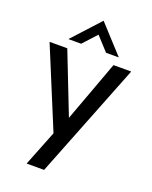

<svg xmlns="http://www.w3.org/2000/svg" viewBox="-166 -802 868 1095"><g transform="rotate(20 268.0 -254.0)"><path d="M240.5 204H134.5L219.5 -10.5L20 -493H127.5L272 -123.5L408 -493H515.5ZM421.5 -544.5H344L268.5 -627L193 -544.5H115.5L268.5 -711.5Z"/></g></svg>

Font: Acari Sans Neue SemiBold
Style: Regular
Weight: 600
Designer: Alfredo Marco Pradil (font), Cristiano Sobral (main changes)
Foundry: Hanken Design Co. (font), Cristiano Sobral (main changes)
Version: Version 2.459;March 19, 2022;FontCreator 14.0.0.2808 64-bit;